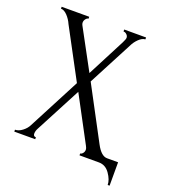

<svg xmlns="http://www.w3.org/2000/svg" viewBox="-137 -759 838 949"><g transform="rotate(20 282.0 -285.0)"><path d="M491 -33H549V90H539Q539 63 517 31.5Q495 0 460 0H358V-10Q365 -10 371.5 -18Q378 -26 378 -37Q378 -44 372 -55L245 -293L120 -55Q111 -39 111 -25Q111 -10 125 -10V0H15V-10Q34 -10 53.5 -25Q73 -40 82 -59L224 -331L85 -591Q75 -614 58 -632Q41 -650 24 -650V-660H169V-650Q162 -650 155 -641.5Q148 -633 148 -622Q148 -615 152 -608L265 -399L368 -598Q378 -618 378 -625Q378 -634 372 -640.5Q366 -647 361 -648.5Q356 -650 353 -650V-660H468V-650Q451 -649 434 -632.5Q417 -616 407 -595L285 -362L433 -84Q460 -33 491 -33Z"/></g></svg>

Font: Forum
Style: Regular
Weight: 400
Designer: Denis Masharov
Foundry: Denis Masharov
Version: Version 1.000